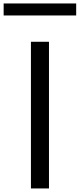

<svg xmlns="http://www.w3.org/2000/svg" viewBox="-46 -1060 448 1080"><path d="M128 0H229.5V-825H128ZM-25.5 -973H382.5V-1040.5H-25.5Z"/></svg>

Font: Spartan Medium
Style: Regular
Weight: 500
Designer: Matt Bailey, Mirko Velimirovic
Foundry: Matt Bailey
Version: Version 1.003; ttfautohint (v1.8.3)